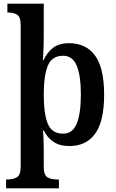

<svg xmlns="http://www.w3.org/2000/svg" viewBox="-20 -780 630 1040"><path d="M13 240V192H23Q53 192 72.5 179.5Q92 167 92 122V-643Q92 -688 73.5 -700Q55 -712 27 -712H20V-760H217V-574Q217 -554 216 -527.5Q215 -501 214 -480Q213 -459 212 -453H215Q235 -496 267.5 -521Q300 -546 354 -546Q446 -546 495 -479Q544 -412 544 -267Q544 -123 495.5 -56Q447 11 356 11Q303 11 270 -11.5Q237 -34 217 -73H213Q214 -66 215 -45Q216 -24 216.5 1Q217 26 217 45V124Q217 168 236.5 180Q256 192 286 192H299V240ZM322 -56Q373 -56 395.5 -110Q418 -164 418 -268Q418 -371 395.5 -424.5Q373 -478 322 -478Q261 -478 239 -424Q217 -370 217 -268Q217 -163 239 -109.5Q261 -56 322 -56Z"/></svg>

Font: Noto Serif Sinhala SemiCondensed SemiBold
Style: Regular
Weight: 600
Width: 4
Designer: Jelle Bosma - Monotype Design Team
Foundry: Monotype Imaging Inc.
Version: Version 2.007; ttfautohint (v1.8.4.7-5d5b)